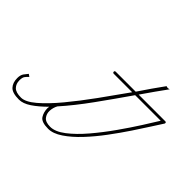

<svg xmlns="http://www.w3.org/2000/svg" viewBox="-276 -579 738 738"><g transform="rotate(45 92.5 -210.0)"><path d="M350 -330Q355 -330 355 -325Q355 -322 353 -320Q345 -308 327 -279.5Q309 -251 284 -213.5Q259 -176 230 -137Q201 -98 170 -65Q139 -32 108.5 -11.5Q78 9 52 9Q15 9 4.5 -7.5Q-6 -24 -6 -46Q-6 -50 -5 -54Q-34 -25 -59.5 -8Q-85 9 -107 9Q-143 9 -156.5 -5.5Q-170 -20 -170 -45Q-170 -62 -163 -71.5Q-156 -81 -150 -88L-140 -81Q-148 -74 -153 -67Q-158 -60 -158 -45Q-158 -26 -146.5 -14Q-135 -2 -107 -2Q-83 -2 -49.5 -30.5Q-16 -59 23 -106Q62 -153 102.5 -209Q143 -265 181 -319H81Q75 -319 75 -325Q75 -330 81 -330H189Q207 -357 224.5 -382Q242 -407 258 -429Q258 -429 261 -428Q264 -427 266 -427Q269 -427 272 -428Q275 -429 275 -429Q258 -406 240.5 -381Q223 -356 205 -330ZM52 -2Q79 -2 111.5 -27Q144 -52 177.5 -91.5Q211 -131 242 -175Q273 -219 297.5 -257.5Q322 -296 336 -319H197Q152 -254 105.5 -189.5Q59 -125 16 -77Q8 -62 7 -45Q6 -28 16 -15Q26 -2 52 -2Z"/></g></svg>

Font: Kapakana Light
Style: Regular
Weight: 300
Designer: Kyosuke Nagai
Version: Version 1.000